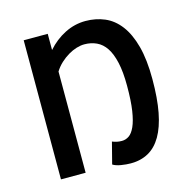

<svg xmlns="http://www.w3.org/2000/svg" viewBox="-101 -763 853 872"><g transform="rotate(-15 325.5 -327.0)"><path d="M409 12Q388 12 363.5 8Q339 4 325 -5L351 -106Q361 -102 371.5 -99.5Q382 -97 396 -97Q414 -97 429.5 -107.5Q445 -118 457 -144.5Q469 -171 476 -216.5Q483 -262 483 -333Q483 -398 473 -442.5Q463 -487 445 -514Q427 -541 401 -553Q375 -565 344 -565Q326 -565 306.5 -559Q287 -553 267.5 -541.5Q248 -530 230 -513.5Q212 -497 199 -476V0H83V-654H196V-578Q232 -619 278.5 -642.5Q325 -666 376 -666Q424 -666 465.5 -648.5Q507 -631 537.5 -591Q568 -551 585 -487.5Q602 -424 602 -333Q602 -242 589.5 -177Q577 -112 552.5 -70Q528 -28 492 -8Q456 12 409 12Z"/></g></svg>

Font: TT Toshiba Sans Medium
Style: Regular
Weight: 500
Designer: Paul D. Hunt
Foundry: Toshiba Corporation
Version: Version 2.020;PS 2.000;hotconv 1.0.86;makeotf.lib2.5.63406